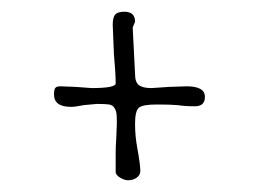

<svg xmlns="http://www.w3.org/2000/svg" viewBox="-20 -481 440 327"><path d="M177 -188V-219Q177 -233 178 -245L179 -271Q179 -281 178.5 -286.5Q178 -292 175 -297Q172 -302 166 -303Q160 -304 145 -304L123 -302Q108 -299 101 -299Q72 -299 72 -320Q72 -328 74 -331Q76 -334 83 -334L109 -333L136 -331Q177 -331 177 -339Q177 -356 174 -389L172 -439Q172 -451 176 -456Q180 -461 192 -461Q210 -461 210 -444L206 -434L208 -395L210 -355Q210 -341 216.5 -336Q223 -331 238 -331L268 -333L298 -334Q329 -334 329 -316Q329 -300 312 -300Q295 -300 282 -302Q269 -303 251 -303H246Q223 -303 216.5 -297.5Q210 -292 210 -270Q210 -249 214 -228Q219 -200 219 -190Q219 -183 213 -178.5Q207 -174 198 -174Q192 -174 184.5 -178.5Q177 -183 177 -188Z"/></svg>

Font: Amatic SC
Style: Regular
Weight: 400
Designer: Multiple Designers
Foundry: Vernon Adams
Version: Version 2.505